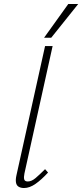

<svg xmlns="http://www.w3.org/2000/svg" viewBox="-20 -943 414 967"><path d="M101 4Q85 4 74 -2.5Q63 -9 60.5 -24Q58 -39 63 -61L207 -711H245L103 -69Q99 -50 102 -39.5Q105 -29 120 -29Q139 -29 159.5 -46.5Q180 -64 207 -91L222 -74Q189 -38 159 -17Q129 4 101 4ZM202 -753 324 -923H374L238 -753Z"/></svg>

Font: Ysabeau Infant ExtraLight
Style: Italic
Weight: 250
Italic angle: -12°
Designer: Christian Thalmann (Catharsis Fonts)
Version: Version 2.001;gftools[0.9.30]; featfreeze: ss01,ss02,lnum